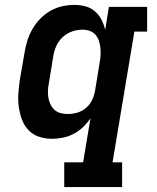

<svg xmlns="http://www.w3.org/2000/svg" viewBox="-20 -558 640 783"><path d="M242 205V104H319L349 -76Q336 -56 318.5 -39.5Q301 -23 280 -12Q259 -1 236.5 3.5Q214 8 192 8Q164 8 138.5 -0.5Q113 -9 95.5 -28Q78 -47 69 -72Q60 -97 56.5 -123.5Q53 -150 55 -177.5Q57 -205 61 -233L80 -343Q84 -368 91.5 -392Q99 -416 112 -439Q125 -462 144 -481.5Q163 -501 186 -514Q209 -527 234 -532.5Q259 -538 284 -538Q307 -538 329 -532Q351 -526 367.5 -511.5Q384 -497 394 -477.5Q404 -458 409 -436L424 -530H580V-429H528L439 104H478V205ZM257 -93Q277 -93 296.5 -99Q316 -105 332 -119Q348 -133 356.5 -152Q365 -171 368 -190L386 -300Q389 -316 390 -331.5Q391 -347 389.5 -362Q388 -377 383.5 -391Q379 -405 369.5 -416Q360 -427 346 -432Q332 -437 317 -437Q295 -437 273.5 -429.5Q252 -422 235 -406Q218 -390 209 -369Q200 -348 197 -327L179 -217Q176 -202 175.5 -187Q175 -172 177.5 -158Q180 -144 186.5 -131Q193 -118 203.5 -109Q214 -100 228 -96.5Q242 -93 257 -93Z"/></svg>

Font: Iosevka Slab Extended
Style: Bold Italic
Weight: 700
Width: 7
Italic angle: -9°
Monospace: yes
Designer: Belleve Invis
Foundry: Belleve Invis
Version: Version 11.1.0; ttfautohint (v1.8.3)